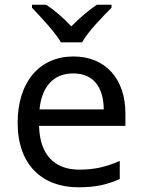

<svg xmlns="http://www.w3.org/2000/svg" viewBox="-20 -786 604 816"><path d="M239 -606H329C353 -651 416 -715 454 -753V-766H392C357 -743 319 -710 283 -674C250 -710 211 -743 176 -766H116V-753C152 -715 213 -651 239 -606ZM292 -546C150 -546 55 -440 55 -264C55 -85 160 10 313 10C386 10 434 -1 489 -25V-102C433 -78 385 -65 317 -65C210 -65 149 -130 146 -251H513V-304C513 -450 429 -546 292 -546ZM291 -474C380 -474 420 -412 421 -321H148C157 -417 207 -474 291 -474Z"/></svg>

Font: Noto Sans Cuneiform
Style: Regular
Weight: 400
Designer: Monotype Design Team
Foundry: Monotype Imaging Inc.
Version: Version 2.001